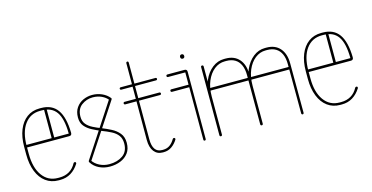

<svg xmlns="http://www.w3.org/2000/svg" viewBox="-69 -984 2547 1313"><g transform="rotate(-15 1204.0 -327.5)"><path d="M53 -269Q49 -269 47.5 -271.5Q46 -274 46 -278Q46 -282 47.5 -284.5Q49 -287 53 -287H362Q361 -393 327.5 -440.5Q294 -488 224 -488H213Q143 -488 102.5 -432.5Q62 -377 62 -278V-224Q62 -126 102.5 -69.5Q143 -13 213 -13H224Q263 -13 293 -30.5Q323 -48 342 -84Q345 -88 350 -88Q355 -88 357 -85.5Q359 -83 359 -79Q359 -76 358 -75Q334 -37 300.5 -16.5Q267 4 224 4H213Q161 4 123 -24Q85 -52 64.5 -103.5Q44 -155 44 -224V-278Q44 -347 64.5 -398Q85 -449 123 -477Q161 -505 213 -505H224Q301 -505 339 -451.5Q377 -398 379 -288Q379 -269 361 -269ZM259 -282Q259 -278 256 -276Q253 -274 250 -274Q246 -274 243.5 -276Q241 -278 241 -282V-490Q241 -493 243.5 -496Q246 -499 250 -499Q253 -499 256 -496Q259 -493 259 -490Z M691 -446Q693 -449 697 -449Q700 -449 702 -448Q704 -447 705.5 -445.5Q707 -444 707 -441Q707 -440 705 -436L461 -64Q459 -59 454 -59Q449 -59 447 -61.5Q445 -64 445 -67Q445 -68 445.5 -69.5Q446 -71 447 -73ZM447 -61Q446 -62 445.5 -63.5Q445 -65 445 -67Q445 -70 447 -73Q449 -76 453 -76Q457 -76 460 -71Q477 -45 508 -29Q539 -13 577 -13Q634 -13 672.5 -40Q711 -67 711 -124Q711 -159 694.5 -181Q678 -203 649 -218Q620 -233 583 -247Q551 -260 520.5 -276Q490 -292 470.5 -315.5Q451 -339 451 -377Q451 -418 470.5 -446Q490 -474 520.5 -487.5Q551 -501 584 -501Q621 -501 653 -486.5Q685 -472 705 -447Q706 -446 706.5 -444.5Q707 -443 707 -441Q707 -439 705 -437Q703 -435 701 -434Q699 -433 698 -433Q694 -433 691 -436Q674 -458 646 -471Q618 -484 584 -484Q539 -484 504 -457.5Q469 -431 469 -377Q469 -345 486 -324.5Q503 -304 530.5 -290Q558 -276 590 -264Q620 -252 652.5 -235.5Q685 -219 707 -192.5Q729 -166 729 -124Q729 -80 708 -52Q687 -24 652.5 -10Q618 4 577 4Q535 4 500.5 -13Q466 -30 447 -61Z M1040 -68Q1043 -72 1048 -72Q1052 -72 1054.5 -69.5Q1057 -67 1057 -64Q1057 -60 1056 -59Q1039 -31 1014 -13.5Q989 4 957 4H950Q911 4 888.5 -25Q866 -54 866 -107L867 -651Q867 -654 869.5 -656.5Q872 -659 876 -659Q880 -659 882 -656.5Q884 -654 884 -651V-107Q884 -13 950 -13H957Q985 -13 1005 -27.5Q1025 -42 1040 -68ZM786 -484Q783 -484 780.5 -486.5Q778 -489 778 -493Q778 -496 780.5 -498.5Q783 -501 786 -501H1033Q1037 -501 1039.5 -498.5Q1042 -496 1042 -493Q1042 -489 1039.5 -486.5Q1037 -484 1033 -484ZM786 -380Q783 -380 780.5 -382.5Q778 -385 778 -389Q778 -393 780.5 -395.5Q783 -398 786 -398H1033Q1037 -398 1039.5 -395.5Q1042 -393 1042 -389Q1042 -385 1039.5 -382.5Q1037 -380 1033 -380Z M1118 -485Q1114 -485 1111.5 -487.5Q1109 -490 1109 -494Q1109 -498 1111.5 -500.5Q1114 -503 1118 -503H1239Q1257 -503 1257 -485V-9Q1257 -5 1254.5 -2.5Q1252 0 1248 0Q1244 0 1242 -2.5Q1240 -5 1240 -9V-485ZM1118 -380Q1114 -380 1111.5 -382.5Q1109 -385 1109 -389Q1109 -393 1111.5 -395.5Q1114 -398 1118 -398H1248Q1252 -398 1254.5 -395.5Q1257 -393 1257 -389Q1257 -385 1254.5 -382.5Q1252 -380 1248 -380ZM1233 -597Q1233 -603 1237 -607Q1241 -611 1248 -611Q1254 -611 1258 -607Q1262 -603 1262 -597V-594Q1262 -588 1258 -584Q1254 -580 1248 -580Q1241 -580 1237 -584Q1233 -588 1233 -594Z M1372 -9Q1372 -5 1369.5 -2.5Q1367 0 1363 0Q1359 0 1356.5 -2.5Q1354 -5 1354 -9V-493Q1354 -496 1356.5 -498.5Q1359 -501 1363 -501Q1367 -501 1369.5 -498.5Q1372 -496 1372 -493ZM1651 -338Q1655 -338 1657.5 -335.5Q1660 -333 1660 -329Q1660 -325 1657.5 -322.5Q1655 -320 1651 -320H1367Q1363 -320 1360.5 -322.5Q1358 -325 1358 -329Q1358 -333 1360.5 -335.5Q1363 -338 1367 -338ZM1661 -9Q1661 -5 1658.5 -2.5Q1656 0 1652 0Q1648 0 1645.5 -2.5Q1643 -5 1643 -9V-278Q1643 -344 1665.5 -395Q1688 -446 1725.5 -475.5Q1763 -505 1809 -505H1820Q1881 -505 1915 -466Q1949 -427 1949 -358L1950 -9Q1950 -5 1947.5 -2.5Q1945 0 1941 0Q1938 0 1935.5 -2.5Q1933 -5 1933 -9L1932 -358Q1932 -400 1919 -429Q1906 -458 1881 -473Q1856 -488 1820 -488H1809Q1768 -488 1734.5 -461.5Q1701 -435 1681 -388Q1661 -341 1661 -278ZM1940 -338Q1944 -338 1946.5 -335.5Q1949 -333 1949 -329Q1949 -325 1946.5 -322.5Q1944 -320 1940 -320H1657Q1653 -320 1650.5 -322.5Q1648 -325 1648 -329Q1648 -333 1650.5 -335.5Q1653 -338 1657 -338ZM1372 -278Q1372 -274 1369.5 -271.5Q1367 -269 1363 -269Q1359 -269 1356.5 -271.5Q1354 -274 1354 -278Q1354 -344 1376 -395Q1398 -446 1436 -475.5Q1474 -505 1520 -505H1531Q1592 -505 1626 -466Q1660 -427 1660 -358L1661 -9Q1661 -5 1658.5 -2.5Q1656 0 1652 0Q1648 0 1645.5 -2.5Q1643 -5 1643 -9V-358Q1643 -400 1630 -429Q1617 -458 1592 -473Q1567 -488 1531 -488H1520Q1479 -488 1445.5 -461.5Q1412 -435 1392 -388Q1372 -341 1372 -278Z M2047 -269Q2043 -269 2041.5 -271.5Q2040 -274 2040 -278Q2040 -282 2041.5 -284.5Q2043 -287 2047 -287H2356Q2355 -393 2321.5 -440.5Q2288 -488 2218 -488H2207Q2137 -488 2096.5 -432.5Q2056 -377 2056 -278V-224Q2056 -126 2096.5 -69.5Q2137 -13 2207 -13H2218Q2257 -13 2287 -30.5Q2317 -48 2336 -84Q2339 -88 2344 -88Q2349 -88 2351 -85.5Q2353 -83 2353 -79Q2353 -76 2352 -75Q2328 -37 2294.5 -16.5Q2261 4 2218 4H2207Q2155 4 2117 -24Q2079 -52 2058.5 -103.5Q2038 -155 2038 -224V-278Q2038 -347 2058.5 -398Q2079 -449 2117 -477Q2155 -505 2207 -505H2218Q2295 -505 2333 -451.5Q2371 -398 2373 -288Q2373 -269 2355 -269ZM2253 -282Q2253 -278 2250 -276Q2247 -274 2244 -274Q2240 -274 2237.5 -276Q2235 -278 2235 -282V-490Q2235 -493 2237.5 -496Q2240 -499 2244 -499Q2247 -499 2250 -496Q2253 -493 2253 -490Z"/></g></svg>

Font: Libertine-Super Thin
Style: Regular
Weight: 100
Designer: Bastien Sozeau
Foundry: NBR — Bastien Sozeau
Version: Version 2.003;gftools[0.9.33]